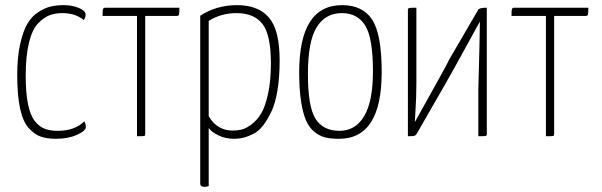

<svg xmlns="http://www.w3.org/2000/svg" viewBox="-20 -530 2342 747"><path d="M313 -474Q313 -462 306 -452Q273 -479 223 -479Q195 -479 173.5 -471Q152 -463 129 -440Q106 -417 93 -365Q80 -313 80 -235Q80 -169 89 -125Q98 -81 115.5 -59Q133 -37 154 -29Q175 -21 205 -21Q271 -21 308 -58Q314 -47 314 -36Q314 -21 279.5 -5.5Q245 10 198 10Q163 10 138.5 1.5Q114 -7 91.5 -32Q69 -57 58 -108.5Q47 -160 47 -239Q47 -308 58.5 -359Q70 -410 87 -438.5Q104 -467 130 -483.5Q156 -500 178.5 -505Q201 -510 229 -510Q261 -510 287 -499Q313 -488 313 -474Z M545 -468V-10Q545 -2 541.5 -1Q538 0 513 0V-468H379Q379 -490 381 -495Q383 -500 390 -500H678Q678 -478 676.5 -473Q675 -468 667 -468Z M759 -469Q823 -510 902 -510Q985 -510 1026.5 -461.5Q1068 -413 1068 -295Q1068 -230 1059.5 -178.5Q1051 -127 1035.5 -95Q1020 -63 1003 -41Q986 -19 964.5 -8.5Q943 2 926 6Q909 10 891 10Q858 10 830.5 -3Q803 -16 792 -32V194Q783 197 775 197Q759 197 759 184ZM792 -78Q824 -22 886 -22Q904 -22 920.5 -26Q937 -30 958.5 -46Q980 -62 996 -88.5Q1012 -115 1023 -165.5Q1034 -216 1034 -283Q1034 -394 1001.5 -436.5Q969 -479 900 -479Q841 -479 792 -449Z M1144 -248Q1144 -510 1311 -510Q1391 -510 1428 -453.5Q1465 -397 1465 -249Q1465 10 1299 10Q1268 10 1246.5 5Q1225 0 1204.5 -16Q1184 -32 1171.5 -59.5Q1159 -87 1151.5 -134.5Q1144 -182 1144 -248ZM1301 -21Q1363 -21 1397 -78.5Q1431 -136 1431 -252Q1431 -382 1401 -430.5Q1371 -479 1310 -479Q1246 -479 1212 -424Q1178 -369 1178 -242Q1178 -115 1207.5 -68Q1237 -21 1301 -21Z M1840 -491Q1843 -500 1874 -500V-8Q1874 -2 1869 -1Q1864 0 1841 0V-183Q1841 -184 1842.5 -237Q1844 -290 1845.5 -355Q1847 -420 1847 -446Q1717 -209 1713 -204L1601 -9Q1597 -3 1591.5 -1.5Q1586 0 1567 0V-492Q1567 -498 1573 -499Q1579 -500 1600 -500V-207Q1600 -181 1599 -150Q1598 -119 1596 -91Q1594 -63 1594 -55Q1725 -289 1728 -299Z M2136 -468V-10Q2136 -2 2132.5 -1Q2129 0 2104 0V-468H1970Q1970 -490 1972 -495Q1974 -500 1981 -500H2269Q2269 -478 2267.5 -473Q2266 -468 2258 -468Z"/></svg>

Font: Yanone Kaffeesatz Thin
Style: Regular
Weight: 250
Designer: Yanone (Cyrillic: Daniel Pouzeot)
Foundry: Yanone
Version: Version 1.003;PS 001.003;hotconv 1.0.88;makeotf.lib2.5.64775